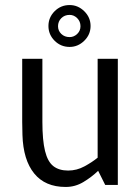

<svg xmlns="http://www.w3.org/2000/svg" viewBox="-20 -733 551 761"><path d="M240 8Q159 8 115.5 -45.5Q72 -99 69 -198L68 -250V-500H148V-250Q148 -177 158.5 -134.5Q169 -92 191.5 -74.5Q214 -57 250 -57Q284 -57 314.5 -73.5Q345 -90 367 -108V-500H447V0H397L369 -56Q343 -31 310.5 -11.5Q278 8 241 8H240ZM172 -630Q172 -664 196.5 -688.5Q221 -713 256 -713Q289 -713 314 -688.5Q339 -664 339 -630Q339 -596 314 -571.5Q289 -547 256 -547Q221 -547 196.5 -571.5Q172 -596 172 -630ZM210 -629Q210 -611 223 -598.5Q236 -586 256 -586Q273 -586 286 -598.5Q299 -611 299 -629Q299 -648 286 -661Q273 -674 256 -674Q236 -674 223 -661Q210 -648 210 -629Z"/></svg>

Font: Epunda Sans
Style: Regular
Weight: 400
Designer: Simon Atzbach
Foundry: typofactur
Version: Version 2.204; ttfautohint (v1.8.4.7-5d5b)